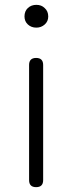

<svg xmlns="http://www.w3.org/2000/svg" viewBox="-20 -772 297 792"><path d="M129 0Q100 0 100 -29V-504Q100 -533 129 -533Q158 -533 158 -504V-266V-29Q158 0 129 0ZM130 -658Q109 -658 95 -671Q81 -684 81 -704Q81 -726 95 -739Q109 -752 130 -752Q151 -752 164 -739Q179 -726 179 -704Q179 -684 164.5 -671Q150 -658 130 -658Z"/></svg>

Font: GenSenRounded TW L
Style: Regular
Weight: 300
Version: Version 1.501;PS 1;hotconv 16.6.51;makeotf.lib2.5.65220